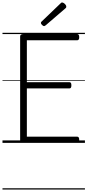

<svg xmlns="http://www.w3.org/2000/svg" viewBox="-20 -1149 703 1544"><path d="M169 0Q155 0 148.5 -5.5Q142 -11 142 -23V-856Q142 -866 149 -870.5Q156 -875 170 -875H600Q608 -875 612.5 -869.5Q617 -864 617 -850Q617 -836 612.5 -830.5Q608 -825 600 -825H196V-488H538Q546 -488 550 -482.5Q554 -477 554 -463Q554 -449 550 -443.5Q546 -438 538 -438H196V-50H600Q608 -50 612.5 -44.5Q617 -39 617 -25Q617 -11 612.5 -5.5Q608 0 600 0ZM334 -939Q328 -939 318.5 -948Q309 -957 309 -964Q309 -966 310 -969.5Q311 -973 315 -976L465 -1120Q469 -1124 472 -1126.5Q475 -1129 479 -1129Q486 -1129 494 -1123.5Q502 -1118 507.5 -1110.5Q513 -1103 513 -1096Q513 -1092 512 -1089Q511 -1086 505 -1081L348 -946Q343 -943 340.5 -941Q338 -939 334 -939ZM0 365H663V375H0ZM0 -20H663V0H0ZM0 -505H663V-500H0ZM0 -885H663V-875H0Z"/></svg>

Font: Playwrite IT Moderna Guides
Style: Regular
Weight: 400
Designer: Veronika Burian, José Scaglione
Foundry: TypeTogether
Version: Version 1.003